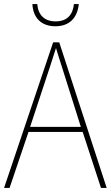

<svg xmlns="http://www.w3.org/2000/svg" viewBox="-20 -923 544 943"><path d="M367 -903H343C338 -852 311 -818 253 -818C197 -818 167 -851 163 -903H139C143 -831 187 -794 252 -794C320 -794 360 -834 367 -903ZM476 0H504L271 -715H241L0 0H27L120 -275H386ZM282 -601 377 -300H128L227 -600C236 -630 246 -657 255 -687C265 -653 274 -627 282 -601Z"/></svg>

Font: Noto Sans Gujarati SemiCondensed Thin
Style: Regular
Weight: 100
Width: 4
Designer: Jelle Bosma - Monotype Design Team, Universal Thirst
Foundry: Monotype Imaging Inc.
Version: Version 2.106